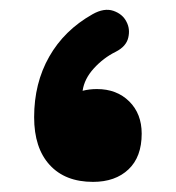

<svg xmlns="http://www.w3.org/2000/svg" viewBox="-20 -327 354 387"><path d="M167.5 39.6Q111.3 39.6 80.1 5.4Q48.8 -28.8 48.8 -90.8Q48.8 -159.2 79.1 -212.6Q109.4 -266.1 166.5 -298.3Q189.9 -311.5 208.5 -305.2Q227.1 -298.8 234.9 -283.2Q242.7 -268.6 238.5 -251Q234.4 -233.4 213.4 -222.7Q188.5 -210.4 169.2 -189.2Q149.9 -168 146.5 -144Q160.2 -147.5 175.3 -147.5Q215.3 -147.5 240.5 -122.6Q265.6 -97.7 265.6 -57.6Q265.6 -10.7 239 14.4Q212.4 39.6 167.5 39.6Z"/></svg>

Font: Mikhak Black
Style: Regular
Weight: 900
Designer: Amin Abedi
Version: Version 3.3